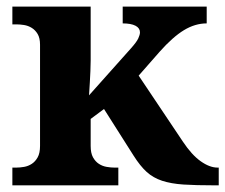

<svg xmlns="http://www.w3.org/2000/svg" viewBox="-20 -556 676 576"><path d="M636.2 0H622.1Q567.4 0 530.3 -2.4Q493.2 -4.9 466.3 -13.7Q439.5 -22.5 419.9 -40.3Q400.4 -58.1 380.9 -88.9L292 -229L252 -199.2V-118.2Q252 -96.7 259 -84Q266.1 -71.3 276.6 -64.5Q287.1 -57.6 299.8 -55.4Q312.5 -53.2 323.2 -53.2H335V0H17.1V-53.2H28.8Q40 -53.2 52.5 -55.4Q64.9 -57.6 75.4 -64.5Q85.9 -71.3 93 -84Q100.1 -96.7 100.1 -118.2V-421.9Q100.1 -441.9 93 -453.9Q85.9 -465.8 75.2 -472.4Q64.5 -479 52 -481Q39.6 -482.9 28.8 -482.9H17.1V-536.1H252V-374Q252 -360.4 251.2 -342.5Q250.5 -324.7 249.5 -308.6Q248 -289.6 247.1 -270L373 -411.1Q389.6 -429.7 394.8 -440.7Q399.9 -451.7 399.9 -459Q399.9 -471.7 386.5 -478.8Q373 -485.8 348.1 -485.8V-536.1H600.1V-485.8Q565.4 -485.8 532 -465.6Q498.5 -445.3 459 -400.9L396 -329.1L528.8 -130.9Q555.2 -91.3 582 -72.3Q608.9 -53.2 632.8 -53.2H636.2Z"/></svg>

Font: Droids
Style: b
Weight: 700
Foundry: Ascender Corporation
Version: Version 1.00 build 113